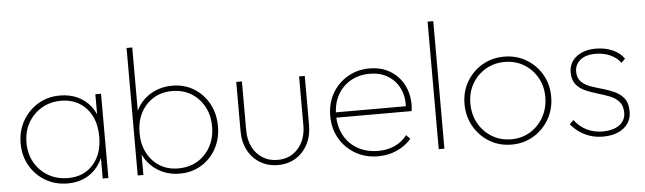

<svg xmlns="http://www.w3.org/2000/svg" viewBox="-46 -865 3505 1044"><g transform="rotate(-5 1706.5 -343.0)"><path d="M287 10Q219 10 165.5 -21.5Q112 -53 81 -107Q50 -161 50 -229Q50 -297 81 -351.5Q112 -406 165 -438Q218 -470 285 -470Q338 -470 380.5 -450.5Q423 -431 451.5 -395Q480 -359 491 -309V-152Q479 -102 450.5 -65.5Q422 -29 380.5 -9.5Q339 10 287 10ZM291 -19Q377 -19 428 -76.5Q479 -134 479 -229Q479 -293 455.5 -340.5Q432 -388 389 -414.5Q346 -441 289 -441Q229 -441 182.5 -413.5Q136 -386 109 -338.5Q82 -291 82 -230Q82 -169 109 -121.5Q136 -74 183.5 -46.5Q231 -19 291 -19ZM478 0V-123L487 -237L478 -348V-460H509V0Z M898 10Q846 10 802.5 -10Q759 -30 728.5 -66.5Q698 -103 686 -152V-309Q698 -360 729 -396Q760 -432 804 -451Q848 -470 898 -470Q964 -470 1015.5 -438.5Q1067 -407 1097 -352.5Q1127 -298 1127 -229Q1127 -161 1097.5 -107Q1068 -53 1016 -21.5Q964 10 898 10ZM669 0V-696H700V-348L690 -237L700 -123V0ZM892 -19Q952 -19 997.5 -46Q1043 -73 1069 -121Q1095 -169 1095 -230Q1095 -292 1069 -339.5Q1043 -387 998 -414Q953 -441 895 -441Q837 -441 793 -414Q749 -387 724 -339.5Q699 -292 699 -229Q699 -168 723.5 -120.5Q748 -73 791.5 -46Q835 -19 892 -19Z M1434 10Q1380 10 1337.5 -15.5Q1295 -41 1271 -86.5Q1247 -132 1247 -192V-460H1278V-193Q1278 -142 1297.5 -102.5Q1317 -63 1352.5 -40.5Q1388 -18 1434 -18Q1504 -18 1547 -67Q1590 -116 1590 -193V-460H1621V-192Q1621 -133 1597 -87Q1573 -41 1531 -15.5Q1489 10 1434 10Z M1981 10Q1912 10 1857.5 -21.5Q1803 -53 1771.5 -107.5Q1740 -162 1740 -231Q1740 -299 1770.5 -353Q1801 -407 1854.5 -438.5Q1908 -470 1975 -470Q2037 -470 2084.5 -442.5Q2132 -415 2159 -366Q2186 -317 2186 -253Q2186 -249 2185.5 -240.5Q2185 -232 2183 -219H1762V-248H2163L2154 -241Q2158 -300 2136 -345Q2114 -390 2072.5 -415.5Q2031 -441 1974 -441Q1914 -441 1868.5 -414.5Q1823 -388 1797.5 -341.5Q1772 -295 1772 -233Q1772 -169 1798.5 -121Q1825 -73 1873 -46Q1921 -19 1985 -19Q2033 -19 2073.5 -37Q2114 -55 2142 -91L2163 -70Q2132 -33 2084.5 -11.5Q2037 10 1981 10Z M2312 0V-696H2343V0Z M2710 10Q2643 10 2589.5 -22Q2536 -54 2504.5 -109Q2473 -164 2473 -232Q2473 -299 2504.5 -353Q2536 -407 2589.5 -438.5Q2643 -470 2710 -470Q2776 -470 2829.5 -438.5Q2883 -407 2914.5 -353Q2946 -299 2946 -232Q2946 -163 2914.5 -108.5Q2883 -54 2829.5 -22Q2776 10 2710 10ZM2710 -19Q2768 -19 2814 -47Q2860 -75 2887 -123.5Q2914 -172 2914 -233Q2914 -292 2887 -339Q2860 -386 2814 -413.5Q2768 -441 2710 -441Q2652 -441 2605.5 -413.5Q2559 -386 2532 -339Q2505 -292 2505 -232Q2505 -171 2532 -123Q2559 -75 2605.5 -47Q2652 -19 2710 -19Z M3208 10Q3171 10 3138.5 -0.5Q3106 -11 3080 -29.5Q3054 -48 3034 -72L3055 -94Q3085 -55 3124 -36.5Q3163 -18 3209 -18Q3266 -18 3300 -42.5Q3334 -67 3334 -110Q3334 -148 3314.5 -170Q3295 -192 3264 -204Q3233 -216 3198.5 -226Q3164 -236 3133 -249.5Q3102 -263 3082.5 -287.5Q3063 -312 3063 -354Q3063 -388 3081 -414Q3099 -440 3132 -455Q3165 -470 3210 -470Q3259 -470 3300 -452.5Q3341 -435 3364 -402L3343 -381Q3323 -409 3287 -425.5Q3251 -442 3207 -442Q3151 -442 3122 -417Q3093 -392 3093 -355Q3093 -320 3112.5 -300Q3132 -280 3163 -269Q3194 -258 3228.5 -248.5Q3263 -239 3294 -224.5Q3325 -210 3344.5 -184.5Q3364 -159 3364 -114Q3364 -57 3321.5 -23.5Q3279 10 3208 10Z"/></g></svg>

Font: Outfit Thin Thin
Style: Regular
Weight: 250
Version: Version 1.100;gftools[0.9.27]